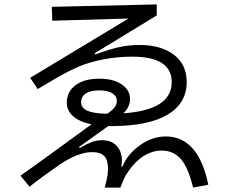

<svg xmlns="http://www.w3.org/2000/svg" viewBox="-20 -802 1040 871"><path d="M925 36 856 49Q834 -42 800.5 -80.5Q767 -119 713 -119Q669 -119 627 -91Q585 -63 550 -6Q542 9 535.5 25.5Q529 42 526 49H455Q463 21 468 -7Q470 -29 470 -37Q470 -77 452.5 -94.5Q435 -112 398 -112Q335 -112 250 -55Q164 5 114 45L73 -5Q122 -39 307 -174L395 -238Q341 -249 312 -274.5Q283 -300 283 -337Q283 -385 322 -415Q361 -445 430 -445Q495 -445 532.5 -419Q570 -393 570 -352Q570 -318 540 -288Q759 -303 759 -429Q759 -545 580 -545Q514 -545 450.5 -533Q387 -521 335 -499Q302 -485 261.5 -462.5Q221 -440 151 -398L117 -449L563 -718L217 -708L215 -771L691 -782V-732L409 -560L412 -555Q472 -577 517.5 -587.5Q563 -598 612 -598Q711 -598 769 -553.5Q827 -509 827 -430Q827 -334 740.5 -282Q654 -230 484 -230H471L387 -170L338 -135L342 -131Q372 -148 394.5 -157Q417 -166 443 -166Q485 -166 509 -140.5Q533 -115 533 -74Q533 -61 530 -46H535Q558 -102 614 -142.5Q670 -183 732 -183Q880 -183 925 36ZM466 -286Q489 -301 499.5 -314.5Q510 -328 510 -344Q510 -366 489.5 -379Q469 -392 430 -392Q391 -392 369.5 -378Q348 -364 348 -339Q348 -312 376.5 -299.5Q405 -287 466 -286Z"/></svg>

Font: IBM Plex Sans JP
Style: Regular
Weight: 400
Designer: Mike Abbink; Paul van der Laan; Pieter van Rosmalen; Wujin Sim; Yejin Wi; Jinhee Kim; Boomi Park; Yona Kim; Kichan Ma
Foundry: Sandoll Inc.
Version: Version 1.000